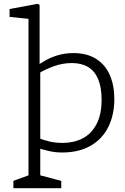

<svg xmlns="http://www.w3.org/2000/svg" viewBox="-20 -791 660 1011"><path d="M50.5 161.5 141.5 128 130 155V-716.5L152 -689.5L30.5 -702V-743.5L178.5 -771L188.5 -765V-433.5L192 -426.5V160L176.5 128L302.5 161.5V200H50.5ZM161 -17.5V-73Q164 -71.5 176.5 -66.5Q210.5 -52.5 242.2 -45.5Q274 -38.5 310 -38.5Q368.5 -38.5 414.5 -62Q460.5 -85.5 487.8 -136.5Q515 -187.5 515 -266Q515 -331.5 496.8 -374.5Q478.5 -417.5 443.8 -438.2Q409 -459 358.5 -459Q311.5 -459 266.2 -443.2Q221 -427.5 177 -401Q173.5 -399 170.5 -397Q167.5 -395 164.5 -393V-437Q194 -459 223.2 -475Q252.5 -491 288.5 -501.2Q324.5 -511.5 366.5 -511.5Q438.5 -511.5 486.8 -480.5Q535 -449.5 558.5 -395.2Q582 -341 582 -269.5Q582 -187.5 551 -123.8Q520 -60 458 -24Q396 12 307 12Q271.5 12 238.2 4.5Q205 -3 161 -17.5Z"/></svg>

Font: Monaspace Xenon Var
Style: Regular
Weight: 400
Designer: Riley Cran and the Lettermatic Team
Version: Version 1.000 (Monaspace Xenon Var)